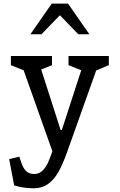

<svg xmlns="http://www.w3.org/2000/svg" viewBox="-20 -826 660 1058"><path d="M58 195.5 30.5 50.8 86.5 37.2 98.3 72.8Q108.7 102.8 125.1 117.8Q141.5 132.8 168.7 132.8Q195.3 132.8 214.2 114.4Q233.2 96 247 64.7Q260.8 33.3 279 -24.3L274.7 24.8L97 -476.2L127.7 -431.7L40 -467V-517.5H266.5V-467L178.5 -431.7L196.3 -476.2L314 -109.7H320.7L439.8 -476.2L445.2 -431.7L357.5 -467V-517.5H579.7V-467L496 -431.7L523.7 -476.2L347.5 18.5Q323.7 83.8 300.2 124.6Q276.8 165.3 244 188.4Q211.2 211.5 166 211.5Q135.3 211.5 109.2 207.4Q83.2 203.3 58 195.5ZM265.2 -806.2H354.8L472.5 -637.2H411.5L295 -757.5H325L208.5 -637.2H147.5Z"/></svg>

Font: Monaspace Xenon Var ExtraLight
Style: Regular
Weight: 200
Designer: Riley Cran and the Lettermatic Team
Version: Version 1.200 (Monaspace Xenon Var)